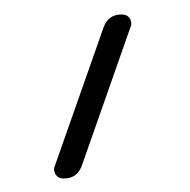

<svg xmlns="http://www.w3.org/2000/svg" viewBox="-20 -165 269 272"><path d="M95.7 70.3Q88.9 87.9 70.3 87.9Q62.5 87.9 58.6 82Q56.6 78.1 56.6 74.2Q56.6 72.3 57.6 70.3L127 -127Q133.8 -144.5 152.3 -144.5Q160.2 -144.5 164.1 -138.7Q166 -134.8 166 -130.9Q166 -128.9 165 -127Z"/></svg>

Font: Gen Jyuu Gothic ExtraLight
Style: Regular
Weight: 100
Designer: [Source Han Sans]
Ryoko NISHIZUKA  (kana & ideographs); Paul D. Hunt (Latin, Greek & Cyrillic); Wenlong ZHANG  (bopomofo
Version: Version 1.002.20150607